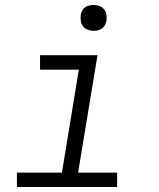

<svg xmlns="http://www.w3.org/2000/svg" viewBox="-20 -752 640 772"><path d="M48 0V-58H229L297 -472H141V-530H372L294 -58H451V0ZM356 -628Q344 -628 332.5 -632.5Q321 -637 314 -646Q307 -655 305 -667.5Q303 -680 305 -693Q306 -701 310.5 -709.5Q315 -718 322.5 -723Q330 -728 339 -730Q348 -732 356 -732Q369 -732 380.5 -727.5Q392 -723 399 -714Q406 -705 408 -692.5Q410 -680 408 -667Q406 -659 401.5 -650.5Q397 -642 389.5 -637Q382 -632 373.5 -630Q365 -628 356 -628Z"/></svg>

Font: Iosevka Slab LtExObl
Style: Regular
Weight: 300
Width: 7
Italic angle: -9°
Monospace: yes
Designer: Belleve Invis
Foundry: Belleve Invis
Version: Version 11.1.0; ttfautohint (v1.8.3)